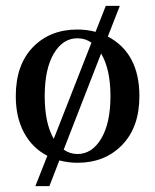

<svg xmlns="http://www.w3.org/2000/svg" viewBox="-20 -545 531 657"><path d="M101 92 142 -12Q91 -38 62.5 -90.5Q34 -143 34 -216Q34 -323 92.5 -383.5Q151 -444 245 -444Q277 -444 307 -436L342 -525H390L349 -420Q457 -363 457 -216Q457 -110 398 -49Q339 12 245 12Q215 12 183 4L149 92ZM164 -70 293 -399Q272 -414 245 -414Q195 -414 164 -361.5Q133 -309 133 -216Q133 -123 164 -70ZM245 -18Q295 -18 326.5 -71Q358 -124 358 -216Q358 -308 326 -362L198 -33Q219 -18 245 -18Z"/></svg>

Font: Arapey
Style: Regular
Weight: 400
Designer: Eduardo Rodriguez Tunni
Foundry: Eduardo Rodriguez Tunni
Version: Version 4.000